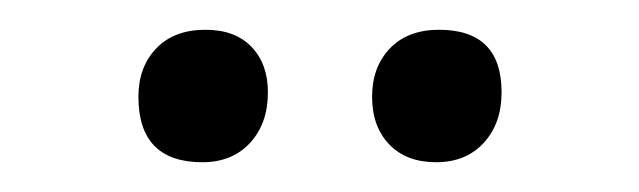

<svg xmlns="http://www.w3.org/2000/svg" viewBox="-20 -671 429 129"><path d="M118 -651Q138 -651 149 -639.5Q160 -628 160 -609Q160 -588 148 -575Q136 -562 116 -562Q73 -562 73 -606Q73 -626 85 -638.5Q97 -651 118 -651ZM275 -651Q317 -651 317 -609Q317 -588 305 -575Q293 -562 273 -562Q253 -562 241.5 -574Q230 -586 230 -606Q230 -626 242 -638.5Q254 -651 275 -651Z"/></svg>

Font: Alegreya Sans SC
Style: Regular
Weight: 400
Designer: Juan Pablo del Peral
Foundry: Huerta Tipografica
Version: Version 2.007